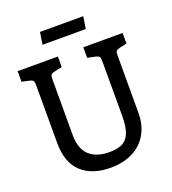

<svg xmlns="http://www.w3.org/2000/svg" viewBox="-159 -1013 1026 1143"><g transform="rotate(-20 354.0 -442.0)"><path d="M96 -237V-605Q96 -625 90.5 -632Q85 -639 67 -643L21 -653V-720H276V-653L228 -643Q210 -639 204.5 -632Q199 -625 199 -605V-251Q199 -163 244 -121.5Q289 -80 371 -80Q422 -80 453 -95.5Q484 -111 499.5 -149.5Q515 -188 515 -257V-605Q515 -625 509.5 -632Q504 -639 486 -643L437 -653V-720H686V-653L641 -643Q623 -639 617.5 -632Q612 -625 612 -605V-242Q612 -164 579 -107Q546 -50 486 -20Q426 10 347 10Q229 10 162.5 -52Q96 -114 96 -237ZM226 -894H500L488 -817H214Z"/></g></svg>

Font: Enriqueta Medium
Style: Regular
Weight: 500
Designer: Viviana Monsalve, Gustavo Ibarra
Foundry: 72Puntos
Version: Version 2.000